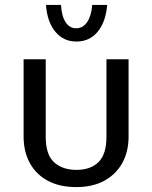

<svg xmlns="http://www.w3.org/2000/svg" viewBox="-20 -741 620 781"><path d="M166 -500V-184Q166 -112 200 -81Q234 -50 291 -50Q349 -50 381 -82Q413 -114 413 -184V-500H503V-185Q503 -125 478 -79Q453 -33 405.5 -6.5Q358 20 290 20Q223 20 175 -5.5Q127 -31 101.5 -77.5Q76 -124 76 -185V-500ZM228 -721Q231 -675 247 -650.5Q263 -626 290 -626Q318 -626 335 -652Q352 -678 355 -721H416Q410 -651 377 -611.5Q344 -572 291 -572Q238 -572 205 -612Q172 -652 167 -721Z"/></svg>

Font: Moderustic
Style: Regular
Weight: 400
Designer: Tural Alisoy
Foundry: TAFT Foundry
Version: Version 2.120